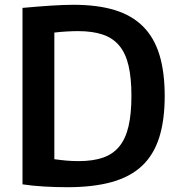

<svg xmlns="http://www.w3.org/2000/svg" viewBox="-20 -770 748 802"><path d="M261 12Q211 12 162 9Q113 6 74 0V-737Q139 -743 193 -746.5Q247 -750 287 -750Q387 -750 459 -728Q531 -706 577.5 -659.5Q624 -613 646 -541Q668 -469 668 -369Q668 -268 645 -195.5Q622 -123 573 -77Q524 -31 446.5 -9.5Q369 12 261 12ZM308 -97Q368 -97 410 -111.5Q452 -126 478.5 -158.5Q505 -191 517 -243Q529 -295 529 -370Q529 -444 517 -495.5Q505 -547 478.5 -579Q452 -611 409.5 -625.5Q367 -640 306 -640Q284 -640 258.5 -638.5Q233 -637 207 -634V-105Q236 -101 259.5 -99Q283 -97 308 -97Z"/></svg>

Font: Encode Sans Narrow
Style: SemiBold
Weight: 600
Designer: Pablo Impallari, Andres Torresi
Foundry: Pablo Impallari, Andres Torresi
Version: Version 1.000; ttfautohint (v1.00) -l 8 -r 50 -G 200 -x 14 -